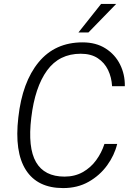

<svg xmlns="http://www.w3.org/2000/svg" viewBox="-20 -949 684 979"><path d="M302 10Q171 10 112 -82.2Q53 -174.5 73.5 -350.5Q93.5 -530.5 177 -631.8Q260.5 -733 401 -733Q469.5 -733 518.2 -702Q567 -671 592.2 -620.2Q617.5 -569.5 616.5 -509.5H551.5Q549 -554.5 531 -592Q513 -629.5 478.5 -652.2Q444 -675 391.5 -675Q282 -675 220 -589.8Q158 -504.5 139.5 -349Q121 -196 163.8 -122.2Q206.5 -48.5 309 -48.5Q361 -48.5 401.8 -71.2Q442.5 -94 470.2 -132Q498 -170 512.5 -215H577.5Q563.5 -157 526.2 -105.8Q489 -54.5 432.2 -22.2Q375.5 10 302 10ZM495.5 -929H572.5L431 -783.5H380Z"/></svg>

Font: Public Sans ExtraLight
Style: Italic
Weight: 200
Italic angle: -8°
Designer: The Public Sans project authors (U.S. Web Design System). Libre Franklin designed by Pablo Impallari and Rodrigo Fuenzal
Version: Version 1.007; ttfautohint (v1.8.1) -l 8 -r 50 -G 200 -x 14 